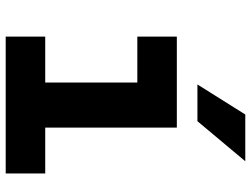

<svg xmlns="http://www.w3.org/2000/svg" viewBox="-126 -776 901 690"><g transform="rotate(90 325.0 -430.5)"><path d="M111 -615H438V-142H603V0H111V-142H276V-473H111ZM283 -689 391 -861H559L415 -689Z"/></g></svg>

Font: Martian Mono SemiCondensed
Style: Bold
Weight: 700
Width: 4
Designer: Roman Shamin
Foundry: Evil Martians
Version: Version 1.000